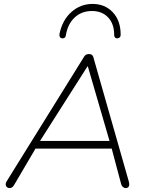

<svg xmlns="http://www.w3.org/2000/svg" viewBox="-20 -951 756 977"><path d="M13 -27 407 -661Q411 -669 417.5 -672.5Q424 -676 433 -676Q442 -676 447.5 -672Q453 -668 455 -660L635 -29Q640 -11 635.5 -2.5Q631 6 620 6Q612 6 605 0Q598 -6 596 -16L546 -204L570 -195H134L166 -204L52 -10Q43 6 29 6Q21 6 15.5 1.5Q10 -3 9 -10.5Q8 -18 13 -27ZM180 -228 157 -234H559L539 -228L427 -613H425ZM283 -780Q298 -850 344 -890.5Q390 -931 451 -931Q514 -931 554 -888.5Q594 -846 594 -774Q594 -766 590 -761.5Q586 -757 578 -756Q571 -755 566.5 -759Q562 -763 561 -770V-773Q561 -830 530 -862.5Q499 -895 448 -895Q396 -895 360.5 -862.5Q325 -830 315 -771Q314 -763 309 -759Q304 -755 296 -756Q288 -757 284.5 -763.5Q281 -770 283 -780Z"/></svg>

Font: SN Pro Thin
Style: Italic
Weight: 200
Italic angle: -9°
Designer: Tobias Whetton
Foundry: Supernotes
Version: Version 1.003;Glyphs 3.3 (3324)